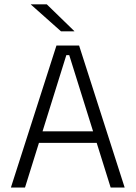

<svg xmlns="http://www.w3.org/2000/svg" viewBox="-20 -844 610 864"><path d="M29 0 234 -639H336L541 0H478L291.5 -596H278.5L92.5 0ZM138.5 -201V-253H431V-201ZM190.5 -824.5 314.5 -704V-703H254.5L119 -823.5V-824.5Z"/></svg>

Font: Anek Telugu Medium Light
Style: Regular
Weight: 300
Version: Version 1.003